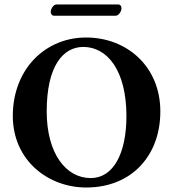

<svg xmlns="http://www.w3.org/2000/svg" viewBox="-20 -825 770 855"><path d="M694 -329C694 -528 546 -658 363 -658C263 -658 176 -615 118 -546C66 -484 37 -401 37 -309C37 -111 194 10 364 10C467 10 551 -27 608 -89C663 -149 694 -231 694 -329ZM351 -616C458 -616 543 -511 543 -308C543 -142 485 -32 384 -32C274 -32 188 -141 188 -329C188 -533 262 -616 351 -616ZM495 -755C509 -755 521 -775 521 -788C521 -796 517 -805 507 -805H231C218 -805 206 -785 206 -773C206 -764 210 -755 221 -755Z"/></svg>

Font: Libertinus Serif
Style: Bold
Weight: 700
Designer: Philipp H. Poll, Khaled Hosny
Foundry: Caleb Maclennan
Version: Version 7.050;RELEASE